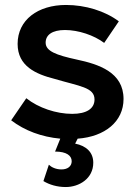

<svg xmlns="http://www.w3.org/2000/svg" viewBox="-20 -550 549 774"><path d="M245 204C299 204 356 170 356 106C356 64 328 38 283 29L293 9C403 1 478 -60 478 -151C478 -259 378 -291 289 -310C206 -328 164 -344 164 -378C164 -409 190 -429 242 -429C296 -429 359 -408 400 -377L459 -464C403 -506 324 -530 246 -530C133 -530 51 -470 51 -373C51 -283 125 -251 200 -232C301 -202 361 -198 361 -149C361 -112 329 -91 271 -91C207 -91 135 -115 86 -154L25 -65C80 -23 148 2 223 9L202 61C249 61 269 78 269 100C269 120 253 133 228 133C205 133 187 124 177 114L155 180C180 195 211 204 245 204Z"/></svg>

Font: Fixel Display SemiBold
Style: Regular
Weight: 600
Designer: AlfaBravo + MacPaw
Foundry: Kyrylo Tkachov, Marchela Mozhyna, Serhii Makarenko, Maria Weinstein, Zakhar Kryvoshyya
Version: Version 1.211